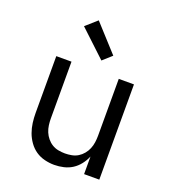

<svg xmlns="http://www.w3.org/2000/svg" viewBox="-140 -872 880 985"><g transform="rotate(20 300.0 -379.5)"><path d="M268 8Q242 8 215.5 1.5Q189 -5 167 -20Q145 -35 129 -57.5Q113 -80 104 -105Q95 -130 91.5 -156.5Q88 -183 88 -210V-520H171V-210Q171 -192 173.5 -173.5Q176 -155 183 -138Q190 -121 202 -106.5Q214 -92 229.5 -82.5Q245 -73 263.5 -69.5Q282 -66 300 -66Q318 -66 336.5 -69.5Q355 -73 370.5 -82.5Q386 -92 398 -106.5Q410 -121 417 -138Q424 -155 426.5 -173.5Q429 -192 429 -210V-520H512V0H429V-96Q419 -72 403 -51.5Q387 -31 366 -17.5Q345 -4 319.5 2Q294 8 268 8ZM313 -578 169 -713 230 -767 362 -622Z"/></g></svg>

Font: Nova
Style: Regular
Weight: 400
Monospace: yes
Designer: Belleve Invis
Foundry: Belleve Invis
Version: Version 24.1.4; ttfautohint (v1.8.4)